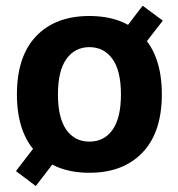

<svg xmlns="http://www.w3.org/2000/svg" viewBox="-20 -593 618 665"><path d="M385.7 -457.5 474.1 -573.2 543.9 -521.5 441.9 -390.1ZM194.8 -66.9 104 51.3 35.2 -0.5 143.1 -140.6ZM289.6 -537.6Q407.7 -537.6 474.1 -467.8Q540.5 -397.9 540.5 -266.1Q540.5 -134.8 473.6 -64.7Q406.7 5.4 289.6 5.4Q172.4 5.4 105.5 -64.7Q38.6 -134.8 38.6 -266.1Q38.6 -397.9 105.2 -467.8Q171.9 -537.6 289.6 -537.6ZM289.6 -429.7Q239.3 -429.7 210 -388.7Q180.7 -347.7 180.7 -266.1Q180.7 -184.6 209.7 -143.6Q238.8 -102.5 289.6 -102.5Q340.8 -102.5 369.9 -143.6Q398.9 -184.6 398.9 -266.1Q398.9 -347.7 369.6 -388.7Q340.3 -429.7 289.6 -429.7Z"/></svg>

Font: Estedad-FD Bold
Style: Regular
Weight: 700
Designer: Amin Abedi
Version: Version 7.3